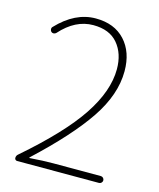

<svg xmlns="http://www.w3.org/2000/svg" viewBox="-111 -818 744 898"><g transform="rotate(15 260.5 -369.5)"><path d="M57.6 0Q52.7 0 49.3 -3.4Q45.9 -6.8 45.9 -11.7Q45.9 -23.4 54.7 -30.3Q237.3 -188.5 317.4 -309.1Q397.5 -429.7 397.5 -535.2Q397.5 -610.4 357.4 -658.2Q317.4 -706.1 238.3 -706.1Q151.4 -706.1 80.1 -626Q75.2 -621.1 68.4 -620.6Q61.5 -620.1 56.6 -624.5Q51.8 -628.9 51.3 -636.2Q50.8 -643.6 55.7 -648.4Q141.6 -739.3 241.2 -739.3Q332 -739.3 383.3 -683.6Q434.6 -627.9 434.6 -535.2Q434.6 -421.9 354.5 -303.2Q274.4 -184.6 109.4 -31.2Q108.4 -30.3 108.9 -29.3Q109.4 -28.3 110.4 -28.3Q174.8 -33.2 224.6 -33.2H454.1Q460.9 -33.2 465.8 -28.3Q470.7 -23.4 470.7 -16.6Q470.7 -9.8 465.8 -4.9Q460.9 0 454.1 0Z"/></g></svg>

Font: Gen Jyuu Gothic ExtraLight
Style: Regular
Weight: 100
Designer: [Source Han Sans]
Ryoko NISHIZUKA  (kana & ideographs); Paul D. Hunt (Latin, Greek & Cyrillic); Wenlong ZHANG  (bopomofo
Version: Version 1.002.20150607